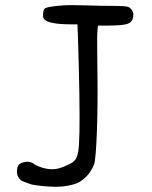

<svg xmlns="http://www.w3.org/2000/svg" viewBox="-20 -679 586 742"><path d="M223.6 -658.2Q252 -660.2 310.5 -658.2Q377 -656.2 418.9 -656.2Q459 -656.2 471.7 -653.3Q484.4 -650.4 490.2 -638.7Q498 -627 494.1 -610.8Q490.2 -594.7 477.5 -588.9Q460.9 -580.1 398.4 -580.1H358.4L356.4 -557.6Q354.5 -536.1 356.4 -409.2Q358.4 -277.3 354.5 -171.9Q350.6 -66.4 343.8 -43.9Q332 -15.6 315.4 1.5Q298.8 18.6 281.2 27.3Q248 42 196.3 43Q145.5 42 102.5 34.2Q67.4 22.5 61 17.6Q54.7 12.7 49.8 3.9Q44.9 -5.9 45.4 -18.1Q45.9 -30.3 49.8 -38.1Q57.6 -51.8 83 -53.7Q95.7 -54.7 108.4 -47.9Q116.2 -40 142.6 -31.2Q168.9 -23.4 190.9 -25.4Q212.9 -27.3 242.2 -42Q263.7 -50.8 271.5 -62.5Q279.3 -74.2 282.7 -96.2Q286.1 -118.2 287.1 -170.9Q289.1 -287.1 281.2 -538.1L279.3 -585H253.9Q160.2 -585 148.4 -608.4Q145.5 -614.3 146.5 -627Q147.5 -639.6 151.4 -644.5Q157.2 -653.3 223.6 -658.2Z"/></svg>

Font: JasonHandwriting4
Style: Regular
Weight: 400
Version: Version 1.01.21